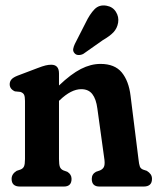

<svg xmlns="http://www.w3.org/2000/svg" viewBox="-20 -683 578 703"><path d="M196 -414V-370Q240 -412 276.2 -430.5Q312.5 -449 348 -449Q400 -449 425.8 -417.8Q451.5 -386.5 458 -332.5L487 -100.5Q489 -81.5 492 -73.5Q495 -65.5 504 -62L517.5 -57.5Q526.5 -52 531.5 -45Q536.5 -38 536.5 -28Q536.5 0 506 0H344Q316 0 316 -28Q316 -45.5 331.5 -54L346 -59Q355.5 -63 360 -71Q364.5 -79 362.5 -97.5L336.5 -285.5Q332 -320.5 318 -338.5Q304 -356.5 277.5 -356.5Q240.5 -356.5 198.5 -316L196 -314V-100.5Q196 -80 199.5 -71.5Q203 -63 212.5 -59L226.5 -54Q242 -44.5 242 -28Q242 0 214 0H53Q22.5 0 22.5 -28Q22.5 -46 41 -57.5L54.5 -62Q64 -65.5 67.8 -73.5Q71.5 -81.5 71.5 -100.5V-313.5Q71.5 -330 67.8 -336.8Q64 -343.5 54.5 -346.5L34.5 -348.5Q15.5 -357 15.5 -374.5Q15.5 -384.5 21.8 -392Q28 -399.5 44.5 -406L117 -433.5Q136.5 -441 147.2 -443.5Q158 -446 167.5 -446Q196 -446 196 -414ZM293.5 -599.5Q308.5 -631 326 -649Q343.5 -667 370.5 -662Q393 -658 404.5 -639.5Q416 -621 412.5 -600Q409 -579.5 395.8 -565.2Q382.5 -551 356.5 -536L285.5 -486Q277.5 -481.5 268.2 -481.5Q259 -481.5 253.5 -487.5Q246.5 -495 248 -503.8Q249.5 -512.5 254 -522Z"/></svg>

Font: Fraunces 144pt SuperSoft SemiBold
Style: Regular
Weight: 600
Version: Version 1.000;[b76b70a41]